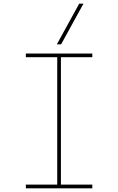

<svg xmlns="http://www.w3.org/2000/svg" viewBox="-20 -1020 640 1040"><path d="M120 0V-20H290V-710H120V-730H480V-710H310V-20H480V0ZM311 -780H288L409 -1000H432Z"/></svg>

Font: M PLUS Code Latin Expanded Thin
Style: Regular
Weight: 250
Width: 7
Designer: Coji Morishita
Foundry: UNDERFOREST DESIGN
Version: Version 1.002; ttfautohint (v1.8.3)